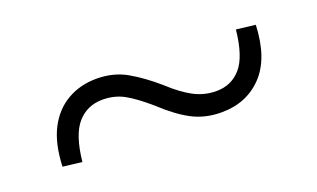

<svg xmlns="http://www.w3.org/2000/svg" viewBox="-34 -576 656 397"><g transform="rotate(-20 293.5 -378.0)"><path d="M311 -395Q338 -370 361 -358Q384 -346 410 -346Q443 -346 464 -370Q485 -394 491 -452L533 -447Q530 -374 495 -337.5Q460 -301 405 -301Q369 -301 340.5 -316Q312 -331 280 -361Q250 -387 229 -398.5Q208 -410 182 -410Q148 -410 126.5 -385.5Q105 -361 99 -303L57 -308Q59 -358 75.5 -390Q92 -422 120.5 -438.5Q149 -455 185 -455Q222 -455 251 -438.5Q280 -422 311 -395Z"/></g></svg>

Font: Noto Serif SC ExtraLight Medium
Style: Regular
Weight: 500
Version: Version 2.002-H1;hotconv 1.1.0;makeotfexe 2.6.0